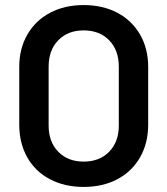

<svg xmlns="http://www.w3.org/2000/svg" viewBox="-20 -728 661 758"><path d="M310 10Q235 10 177 -20.5Q119 -51 87.5 -107Q56 -163 56 -236V-464Q56 -536 88 -591.5Q120 -647 177.5 -677.5Q235 -708 310 -708Q386 -708 443.5 -677.5Q501 -647 533 -591.5Q565 -536 565 -464V-236Q565 -163 533 -107Q501 -51 443.5 -20.5Q386 10 310 10ZM310 -90Q373 -90 411 -129Q449 -168 449 -232V-465Q449 -530 411 -569Q373 -608 310 -608Q248 -608 210 -569Q172 -530 172 -465V-232Q172 -168 210 -129Q248 -90 310 -90Z"/></svg>

Font: LinhAnh SemBd
Style: Regular
Weight: 600
Monospace: yes
Designer: Jeremy Tribby
Foundry: Tribby Type
Version: Version 1.408